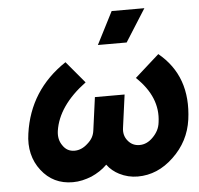

<svg xmlns="http://www.w3.org/2000/svg" viewBox="-51 -753 848 818"><g transform="rotate(-5 372.5 -344.0)"><path d="M241 -500Q83 -395 57 -211Q50 -165 59.5 -125Q69 -85 94 -53Q144 12 228 12Q249 12 269 7.5Q289 3 309 -5Q327 -13 344 -24Q361 -35 376 -50Q386 -36 399.5 -25Q413 -14 427 -7Q464 12 506 12Q591 12 659 -53Q728 -118 741 -211Q766 -395 638 -500L534 -407Q629 -317 614 -211Q612 -192 604 -176.5Q596 -161 583 -148Q557 -121 525 -121Q494 -121 475 -145Q456 -168 461 -201L480 -341H353L334 -201Q332 -184 324.5 -170.5Q317 -157 303 -145Q277 -121 247 -121Q215 -121 197 -148Q178 -174 183 -211Q199 -318 319 -407ZM385 -561H508L596 -700H456Z"/></g></svg>

Font: Unageo
Style: Bold-Italic
Weight: 700
Designer: Richard Sepsi
Foundry: Richard Sepsi
Version: Version 2.000